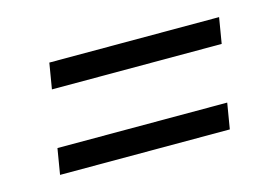

<svg xmlns="http://www.w3.org/2000/svg" viewBox="-46 -535 566 390"><g transform="rotate(-15 237.5 -340.0)"><path d="M69 -399 78 -453H435L426 -399ZM40 -227 49 -281H406L397 -227Z"/></g></svg>

Font: Iosevka QP Light
Style: Italic
Weight: 300
Italic angle: -9°
Designer: Belleve Invis
Foundry: Belleve Invis
Version: Version 20.0.0; ttfautohint (v1.8.4)